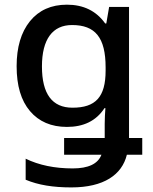

<svg xmlns="http://www.w3.org/2000/svg" viewBox="-20 -569 660 829"><path d="M269 -548.8C201.2 -548.8 147.9 -524.9 109.4 -477.5C70.8 -429.7 51.8 -364.7 51.8 -283.2C51.8 -199.2 70.8 -134.8 109.4 -89.4C147.9 -43.9 201.2 -21 269 -21C339.4 -21 394.5 -45.9 431.2 -102.1H435.1C433.6 -84.5 432.1 -55.2 432.1 -34.2V26.9H256.8V99.1H418C402.8 138.7 361.3 158.2 293.9 158.2C215.8 158.2 147.9 144 90.8 116.2V207C145.5 230 209.5 240.2 288.1 240.2C428.2 240.2 506.8 185.5 527.8 99.1H594.2V26.9H537.1V-539.1H451.2L439 -467.8H434.1C395.5 -522 340.3 -548.8 269 -548.8ZM291 -460.9C391.1 -460.9 436 -407.2 436 -277.8V-264.2C436 -149.4 392.1 -104 293 -104C205.1 -104 161.1 -163.6 161.1 -282.2C161.1 -399.4 207 -460.9 291 -460.9Z"/></svg>

Font: Noto Reveo Sans
Style: Regular
Weight: 500
Designer: Monotype Design Team
Foundry: Monotype Imaging Inc.
Version: Version 2.007